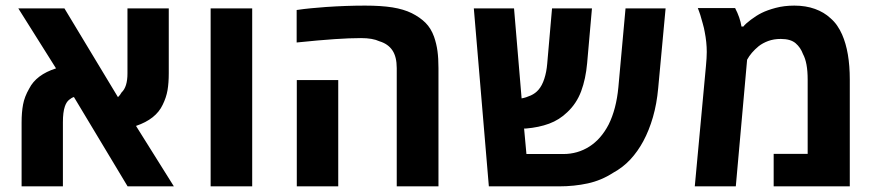

<svg xmlns="http://www.w3.org/2000/svg" viewBox="-20 -661 3124 681"><path d="M56.6 0V-226.6Q56.6 -262.7 61.8 -290.3Q66.9 -317.9 83.5 -346.7Q108.4 -396 178.7 -418.5L44.9 -631.3H208.5L398.4 -316.4Q406.2 -323.7 411.1 -333Q432.1 -352.5 432.1 -400.4V-631.3H578.6V-401.4Q578.6 -366.7 574.2 -341.1Q569.8 -315.4 557.1 -289.6Q533.2 -238.3 462.4 -214.4L596.7 0H432.6L242.2 -316.9Q233.9 -314.5 224.6 -306.6Q215.3 -298.8 210 -283.2Q203.1 -263.2 203.1 -227.5V0Z M727.1 0V-631.3H874.5V0Z M1387.2 0V-419.4Q1387.2 -459.5 1371.8 -482.4Q1356.4 -505.4 1325.7 -514.6Q1301.8 -525.9 1260.7 -525.9Q1220.2 -525.9 1166.5 -522.2Q1112.8 -518.6 1032.2 -510.3V-625.5Q1058.1 -629.4 1084 -631.8Q1109.9 -634.3 1136.2 -636.2Q1172.9 -638.7 1207.5 -639.9Q1242.2 -641.1 1274.9 -641.1Q1332 -641.1 1371.8 -634.8Q1411.6 -628.4 1440.4 -614.3Q1469.7 -599.6 1489.3 -580.1Q1508.8 -560.5 1519.5 -530.8Q1528.3 -505.4 1531.7 -479.7Q1535.2 -454.1 1535.2 -419.4V0ZM1032.7 0V-377H1179.7V0Z M1713.9 0 1660.6 -631.3H1803.2L1830.1 -312Q1846.2 -314.9 1862.8 -322.5Q1879.4 -330.1 1890.1 -342.8Q1902.8 -357.4 1910.6 -381.6Q1918.5 -405.8 1920.9 -435.1L1938 -631.3H2079.6L2062.5 -437Q2057.6 -381.3 2041.3 -337.4Q2024.9 -293.5 1991.7 -262.7Q1963.9 -235.8 1927.7 -222.4Q1891.6 -209 1845.2 -205.1H1838.9L1847.2 -114.7H1978Q2028.8 -114.7 2070.3 -141.1Q2111.8 -167.5 2138.7 -219.2Q2166 -273.9 2173.3 -351.6L2198.7 -631.3H2340.8L2314.5 -348.1Q2309.6 -293 2295.9 -245.6Q2282.2 -198.2 2261.7 -160.2Q2242.2 -124 2216.1 -95.7Q2189.9 -67.4 2154.3 -47.9Q2112.8 -21 2064.7 -10.5Q2016.6 0 1962.4 0Z M2444.3 0 2483.9 -426.8Q2486.8 -457 2486.8 -476.6Q2486.8 -511.2 2479.5 -547.9Q2477.5 -560.5 2472.4 -578.1Q2467.3 -595.7 2463.9 -607.9Q2461.9 -614.3 2459.7 -620.1Q2457.5 -626 2455.1 -632.3H2587.4Q2605 -598.6 2609.9 -566.9H2616.7Q2623.5 -576.2 2643.3 -591.1Q2663.1 -606 2681.6 -615.2Q2701.2 -625 2731.4 -633.1Q2761.7 -641.1 2797.4 -641.1Q2837.9 -641.1 2870.4 -629.4Q2902.8 -617.7 2925.3 -596.7Q2939.5 -584.5 2949.5 -569.8Q2959.5 -555.2 2966.8 -538.6Q2994.1 -476.6 2994.1 -378.9V0H2724.1V-115.2H2844.7V-378.9Q2844.7 -439 2828.1 -469.2Q2819.8 -492.2 2802 -507.6Q2784.2 -522.9 2749.5 -522.9Q2724.6 -522.9 2704.8 -515.6Q2685.1 -508.3 2670.9 -497.1Q2643.6 -474.6 2629.9 -449.2L2589.8 0Z"/></svg>

Font: Open Sans
Style: Bold
Weight: 700
Designer: Monotype Design Team
Foundry: Monotype Imaging Inc.
Version: Version 3.000; ttfautohint (v1.8.4)